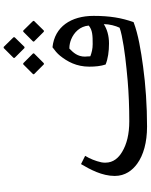

<svg xmlns="http://www.w3.org/2000/svg" viewBox="95 -916 839 1070"><g transform="rotate(-90 515.0 -380.5)"><path d="M805 -284C778 -284 759 -289 737 -297C736 -303 736 -308 736 -313C736 -318 735 -322 735 -327C735 -368 757 -392 780 -414C799 -414 816 -410 831 -404C870 -388 904 -355 908 -306C883 -285 852 -284 805 -284ZM916 -222C916 -191 907 -157 896 -134C885 -130 871 -126 852 -122C776 -106 689 -97 600 -89C530 -83 452 -80 375 -80C303 -80 247 -94 204 -120C172 -139 144 -168 144 -213C144 -220 144 -227 146 -236C153 -268 166 -300 182 -326L136 -349C106 -298 70 -232 70 -161C70 -103 101 -63 138 -36C186 -1 257 19 345 19C460 19 578 11 679 -3C768 -15 859 -30 927 -56C951 -123 962 -189 962 -279C962 -404 902 -496 787 -508C769 -495 753 -482 740 -466C707 -425 679 -374 679 -303C679 -270 682 -239 691 -212C722 -199 764 -193 808 -193C852 -193 888 -204 916 -222ZM934 -611V-616L880 -671H874L819 -616V-611L874 -556H880ZM753 -611V-616L698 -671H692L637 -616V-611L692 -556H698ZM843 -719V-725L789 -780H783L728 -725V-719L783 -664H789Z"/></g></svg>

Font: Iranian Serif 
Style: Regular
Weight: 400
Designer: Hooman Mehr, Hadi Navid in Neviseh Pardaz Co. Ltd. (http://nevisa.com)
Foundry: http://font-store.ir
Version: 5.0.2 build 3/9/1393